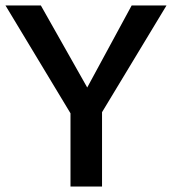

<svg xmlns="http://www.w3.org/2000/svg" viewBox="-32 -680 627 700"><path d="M225 -267V0H340V-271L575 -660H448L286 -361L117 -660H-12Z"/></svg>

Font: Quattrocento Sans
Style: Bold
Weight: 700
Designer: Pablo Impallari
Foundry: Pablo Impallari, Igino Marini, Brenda Gallo
Version: Version 2.000